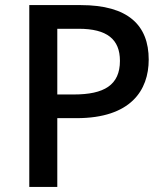

<svg xmlns="http://www.w3.org/2000/svg" viewBox="-20 -734 653 754"><path d="M297 -714H95V0H205V-270H281C493 -270 564 -379 564 -500C564 -635 483 -714 297 -714ZM289 -621C400 -621 451 -580 451 -495C451 -400 389 -363 270 -363H205V-621Z"/></svg>

Font: Noto Sans Lisu Medium
Style: Regular
Weight: 500
Designer: Monotype Design Team. David Williams.
Foundry: Monotype Imaging Inc.
Version: Version 2.102